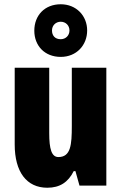

<svg xmlns="http://www.w3.org/2000/svg" viewBox="-20 -871 569 901"><path d="M265 -604C339 -604 389 -659 389 -728C389 -797 338 -851 265 -851C190 -851 141 -799 141 -727C141 -656 190 -604 265 -604ZM265 -687C238 -687 224 -704 224 -728C224 -752 242 -769 265 -769C288 -769 306 -752 306 -728C306 -704 288 -687 265 -687ZM479 -553H317V-280C317 -191 312 -134 254 -134C222 -134 211 -172 211 -246V-553H49V-193C49 -64 105 10 202 10C261 10 300 -16 326 -68H334L353 0H479Z"/></svg>

Font: Noto Sans Hebrew ExtraCondensed Black
Style: Regular
Weight: 900
Width: 2
Designer: Monotype Design Team
Foundry: Monotype Imaging Inc.
Version: Version 2.004